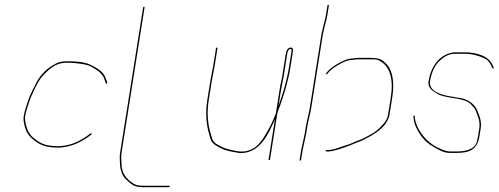

<svg xmlns="http://www.w3.org/2000/svg" viewBox="-20 -664 2067 796"><path d="M424.8 -321 420.7 -333C418.1 -341.7 414.6 -349.2 410.3 -355.5C398.3 -373.1 370.6 -388.6 350.5 -397.5C327.2 -407.7 290.9 -410 257.4 -410C234 -410 218 -405.3 200.4 -394C166.9 -375.2 141.3 -346.3 123.6 -307C106.4 -273 101.4 -263.8 88.8 -223C78.5 -189.6 74.9 -176 79.7 -152.5C86.7 -117.4 98 -99.3 126 -79C154.9 -58 178.6 -52 228.2 -52C283.4 -55.9 323.3 -79.2 358.8 -106C362.3 -109 359.2 -112.2 355.6 -111C320 -84.1 284.1 -62.2 229.2 -58C180.2 -58 159.3 -62.7 130.2 -83.5C103.1 -102.9 93.1 -120.5 85.9 -154C81 -176.7 84.6 -189.8 94.7 -222.5C107.2 -262.5 112.4 -270.7 128.3 -305C142.5 -333.1 156.3 -351.6 176.4 -369C197.4 -388.5 220.8 -404 256.5 -404C283.2 -404 307.8 -401.1 329.9 -397C355.8 -392.2 366 -382.7 386.6 -370C401.3 -358.2 409.2 -348.6 414.4 -331L418.5 -319C420.3 -315.6 425.6 -316.4 424.8 -321Z M576.7 -636C574.7 -636 573.6 -635 573.3 -633L478.1 -32C475 -12.8 477.1 -0.8 477.5 16C477.8 31.1 481.5 44.4 486.1 56C493.6 74.9 509.1 85.7 523.5 98C534.1 107 549.6 112 569.3 112H680.3C682.3 112 683.4 111 683.7 109C684 107 683.2 106 681.2 106H570.2C551.2 106 537.6 101.8 527.3 93C502.1 75.5 484.3 53.2 483.7 14.5C483.4 -3 481 -12.9 484.1 -32L579.3 -633C579.6 -635 578.7 -636 576.7 -636Z M869.6 -389 881.5 -464C881.8 -466 881 -467 879 -467C877 -467 875.8 -466 875.5 -464L863.6 -389C860.4 -368.5 855.7 -351.9 852.7 -332.5L839.1 -247C830.6 -193.2 835.9 -145.1 847.4 -106.5C854 -84.1 854.3 -75.6 872 -63C891.2 -49.9 914.5 -39.6 941.5 -35L964.9 -31C971.9 -29 980.5 -28.7 990.8 -30C1061.3 -38.6 1091.5 -106.2 1119.8 -169L1093.5 -3C1093.2 -1 1094 0 1096 0C1098 0 1099.2 -1 1099.5 -3L1134.5 -224L1123.9 -195C1113.9 -168.9 1104.4 -147 1089.7 -121.5C1064.1 -77.1 1044.7 -43.4 991.7 -36C971 -34.5 958.9 -38.3 944 -41C916.4 -45.9 896.1 -56 875.8 -68C859.6 -80 860.4 -87.6 853.8 -109C842.1 -146.7 836.7 -193.9 845.1 -247L858.7 -332.5C861.8 -352 866.4 -368.6 869.6 -389ZM1156 -347 1170.7 -440C1172 -448.4 1175 -459.4 1183 -461C1191.7 -461 1188.5 -451.5 1187 -442L1178.5 -388C1168.6 -326 1153.4 -278.5 1134.6 -225L1144.6 -288C1148 -309.2 1152.8 -327.2 1156 -347ZM1184 -467C1170.9 -464.5 1166.9 -453.9 1164.7 -440L1150 -347C1148.3 -336.3 1145.2 -322.3 1142.4 -312L1138.6 -288L1124 -196L1129.9 -195C1132.8 -204.8 1136.3 -213.9 1140.5 -224C1159 -276.9 1174.7 -326.3 1184.5 -388L1193 -442C1195.2 -456 1197.5 -467 1184 -467Z M1463.7 -418H1515.2C1531.4 -418 1539.1 -418.8 1548.7 -414.5C1598 -392.5 1612 -334.5 1600.2 -260L1589.2 -191C1585.9 -169.6 1577.6 -159.2 1564.4 -144.5C1550.9 -129.5 1535.8 -116.5 1517.9 -107L1491.7 -93C1473.6 -83.3 1467.9 -83.8 1448.9 -75C1430.9 -66.7 1417.5 -62.5 1400 -57C1384.1 -52 1360.6 -42 1340.6 -42H1333.6C1331.6 -42 1330.5 -41 1330.2 -39C1329.9 -37 1330.7 -36 1332.7 -36H1339.7C1345 -36 1351 -36.7 1357.5 -38C1390.6 -44.7 1419.9 -57.2 1449.9 -69C1468.6 -77.7 1475.9 -77.1 1493.9 -88L1520.2 -102C1550.4 -120.2 1588.3 -147.3 1595.2 -191L1606.2 -260C1615.6 -319.6 1609.3 -371.3 1580.9 -400C1563.7 -417.3 1551.8 -424 1516.2 -424H1464.7C1454.8 -424 1441.6 -421 1432.7 -421C1418.2 -419.2 1398.1 -410.1 1385.8 -403C1369.8 -393.7 1351.3 -382.9 1339.4 -369L1332 -360C1330.5 -357.7 1334.4 -352.7 1336.5 -357L1344 -366C1348.9 -372 1355.5 -377.7 1363.7 -383C1382.2 -395.1 1408 -411.7 1431.7 -415C1442.1 -415 1453.5 -418 1463.7 -418ZM1241.7 -74C1243.8 -87.2 1247.7 -99 1250 -113.5L1253.9 -138C1258.1 -164.6 1266 -189.7 1270.4 -217L1318.8 -523C1320.7 -534.7 1323.5 -539.5 1325.6 -553C1330.3 -571.8 1334.9 -586.6 1337.8 -605L1343.5 -641C1343.8 -643 1343 -644 1341 -644C1339 -644 1337.8 -643 1337.5 -641L1331.8 -605C1329 -586.9 1324.2 -571.4 1319.6 -553C1317.6 -540.5 1314.6 -534.1 1312.8 -523L1264.4 -217C1260 -189.7 1252.1 -164.6 1247.9 -138L1244 -113.5C1241.6 -98.7 1237.8 -87 1235.7 -74C1234 -63.3 1230.3 -52.7 1228.7 -42L1222.2 -1C1221.8 1 1222.7 2 1224.7 2C1226.7 2 1227.8 1 1228.2 -1L1234.7 -42C1236.5 -53.4 1239.9 -62.4 1241.7 -74Z M2026.8 -384 2022.4 -394C2019.4 -400 2015.9 -405.5 2012 -410.5C1993.9 -433.9 1951 -447 1907.8 -447H1865.8C1861.1 -447 1856.6 -446.5 1852.1 -445.5C1800.1 -433.9 1766.6 -388.8 1756.8 -327C1752.2 -298.2 1774.7 -286.7 1791.7 -276C1827.7 -253.4 1900.8 -261.9 1930.9 -233C1937.1 -227 1948.8 -213.9 1952.1 -205.5C1959.3 -186.6 1971.7 -162.2 1967.1 -133L1961.7 -99C1960.4 -91 1958.9 -83.7 1957.2 -77C1948.4 -44.2 1909.4 -36 1872.7 -36H1845.7C1841.7 -36 1837.6 -36.5 1833.4 -37.5C1805.9 -44.1 1778 -58.9 1759.4 -75C1732.7 -98.1 1707.1 -132.6 1700.2 -172L1699.8 -182C1699.2 -185.6 1692.9 -185.3 1693.7 -181L1695.1 -171C1695.4 -164.3 1696.9 -157.2 1699.7 -149.5C1713.5 -111.5 1740.2 -75.4 1775.9 -56C1794.6 -45.8 1817 -30 1844.8 -30H1871.8C1926.6 -30 1958.9 -43.8 1967.7 -99L1973.1 -133C1977.8 -163.2 1965.9 -188.8 1957.9 -208C1946.3 -233 1920.4 -253 1885.9 -258L1872.2 -260C1867.1 -261.3 1861.9 -262.3 1856.7 -263C1819.3 -267.8 1755.8 -282.5 1762.8 -327C1768.3 -361.6 1781.7 -392.5 1801.6 -411C1817.1 -425.4 1837.5 -441 1864.9 -441H1907.9C1940.1 -441 1974.8 -430 1994.8 -418.5C2005.8 -412.1 2011.1 -402.4 2016.9 -391L2021.3 -381C2023.3 -378.7 2029.3 -381.1 2026.8 -384Z"/></svg>

Font: Proton
Style: HlIt
Weight: 500
Version: Version 1.017